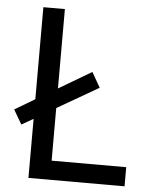

<svg xmlns="http://www.w3.org/2000/svg" viewBox="-52 -757 628 800"><g transform="rotate(5 262.0 -357.0)"><path d="M97 0V-247L48 -219L13 -279L97 -329V-714H187V-382L324 -463L360 -400L187 -300V-80H499V0Z"/></g></svg>

Font: Noto Sans Tifinagh Rhissa Ixa
Style: Regular
Weight: 400
Designer: JamraPatel
Foundry: JamraPatel LLC
Version: Version 2.006; ttfautohint (v1.8.4.7-5d5b)